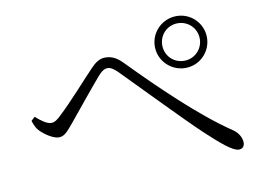

<svg xmlns="http://www.w3.org/2000/svg" viewBox="-68 -784 1136 816"><g transform="rotate(-10 500.0 -376.5)"><path d="M738 -455C800 -455 850 -505 850 -567C850 -629 800 -679 738 -679C676 -679 625 -629 625 -567C625 -505 676 -455 738 -455ZM901 -74C917 -74 926 -84 926 -100C926 -122 912 -145 891 -159C761 -246 606 -396 483 -522C455 -551 432 -558 408 -558C384 -558 365 -544 345 -523C311 -488 226 -392 181 -351C163 -333 150 -324 136 -324C118 -324 95 -340 70 -362L54 -347C60 -330 66 -314 77 -303C97 -282 133 -258 157 -258C183 -258 197 -279 223 -309C260 -354 341 -454 372 -489C388 -507 400 -512 410 -512C424 -512 435 -505 454 -487C534 -406 698 -236 762 -176C826 -116 875 -74 901 -74ZM738 -486C692 -486 657 -522 657 -567C657 -612 692 -648 738 -648C783 -648 819 -612 819 -567C819 -522 783 -486 738 -486Z"/></g></svg>

Font: Source Han Serif CN Light
Style: Regular
Weight: 300
Designer: Ryoko NISHIZUKA 西塚涼子 (kana & ideographs); Frank Grießhammer (Latin, Greek & Cyrillic); Wenlong ZHANG 张文龙 (bopomofo); San
Foundry: Adobe
Version: Version 2.003;hotconv 1.1.1;makeotfexe 2.6.0